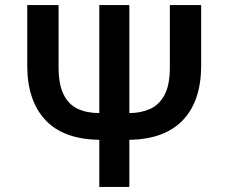

<svg xmlns="http://www.w3.org/2000/svg" viewBox="-20 -734 889 754"><path d="M370 0V-185Q228 -187 157.5 -263.5Q87 -340 87 -476V-714H210V-471Q210 -402 230 -362.5Q250 -323 285.5 -306.5Q321 -290 370 -290V-714H488V-290Q533 -290 569 -306Q605 -322 626 -361Q647 -400 647 -469V-714H770V-477Q770 -338 698.5 -262.5Q627 -187 488 -185V0Z"/></svg>

Font: Noto Sans SemiBold
Style: Regular
Weight: 600
Designer: Monotype Design Team
Foundry: Monotype Imaging Inc.
Version: Version 2.007